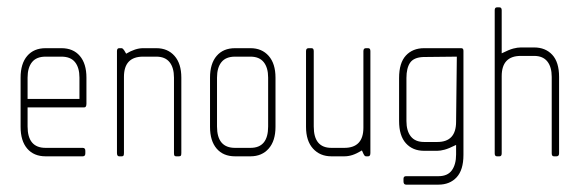

<svg xmlns="http://www.w3.org/2000/svg" viewBox="-20 -425 1584 522"><path d="M209 -133H55V-81Q55 -23 104 -23H205Q212 -23 212 -15V-8Q212 0 205 0H104Q72 0 54 -21Q36 -42 36 -80V-214Q36 -252 54 -273Q72 -294 104 -294H147Q179 -294 197 -273Q215 -252 215 -214V-143Q215 -133 209 -133ZM196 -214Q196 -241 184 -256Q172 -271 147 -271H104Q79 -271 67 -256Q55 -241 55 -214V-156H196Z M466 0H459Q456 0 454.5 -1.5Q453 -3 453 -9V-214Q453 -241 441 -256Q429 -271 405 -271H369Q317 -271 317 -216V-9Q317 -3 315.5 -1.5Q314 0 311 0H304Q298 0 298 -9V-286Q298 -294 304 -294H311Q312 -294 314.5 -292Q317 -290 323 -279Q348 -294 369 -294H405Q436 -294 454.5 -273Q473 -252 473 -214V-9Q473 -3 471.5 -1.5Q470 0 466 0Z M661 0H619Q587 0 569 -21Q551 -42 551 -80V-214Q551 -252 569 -273Q587 -294 619 -294H661Q692 -294 710.5 -273Q729 -252 729 -214V-80Q729 -42 710.5 -21Q692 0 661 0ZM709 -214Q709 -241 697 -256Q685 -271 661 -271H619Q594 -271 582 -256Q570 -241 570 -214V-81Q570 -23 619 -23H661Q709 -23 709 -81Z M981 0H975Q973 0 971 -2Q969 -4 964 -16Q949 -7 938 -3.5Q927 0 916 0H881Q850 0 831 -21Q812 -42 812 -80V-286Q812 -294 819 -294H827Q833 -294 833 -286V-81Q833 -23 881 -23H916Q968 -23 968 -78V-286Q968 -294 975 -294H981Q987 -294 987 -286V-9Q987 0 981 0Z M1172 77H1084Q1077 77 1077 68V61Q1077 54 1084 54H1172Q1197 54 1208.5 38Q1220 22 1220 -5V-31Q1200 -21 1188.5 -18Q1177 -15 1169 -15H1133Q1102 -15 1083.5 -35.5Q1065 -56 1065 -96V-213Q1065 -254 1083.5 -274Q1102 -294 1133 -294H1234Q1240 -294 1240 -287V-4Q1240 37 1221.5 57Q1203 77 1172 77ZM1131 -270Q1105 -269 1095 -254.5Q1085 -240 1085 -213V-96Q1085 -69 1097 -54Q1109 -39 1133 -39H1169Q1220 -39 1220 -94L1222 -271Z M1493 0H1486Q1480 0 1480 -8V-216Q1480 -243 1468 -258Q1456 -273 1432 -273H1396Q1344 -273 1344 -218V-8Q1344 0 1338 0H1331Q1325 0 1325 -8V-397Q1325 -405 1331 -405H1338Q1344 -405 1344 -397V-280Q1364 -290 1375.5 -293Q1387 -296 1396 -296H1432Q1463 -296 1481.5 -276Q1500 -256 1500 -216V-8Q1500 0 1493 0Z"/></svg>

Font: Chathura Light
Style: Regular
Weight: 300
Designer: Appaji Ambarisha Darbha
Foundry: Aditya Fonts
Version: Version 1.002 2016